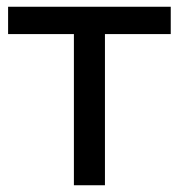

<svg xmlns="http://www.w3.org/2000/svg" viewBox="-20 -549 530 569"><path d="M291 -448H486V-529H4V-448H199V0H291Z"/></svg>

Font: Montserrat-Alt1 Med
Style: Regular
Weight: 500
Designer: Differentunic
Foundry: Differentunic
Version: Version 7.222